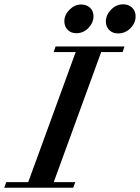

<svg xmlns="http://www.w3.org/2000/svg" viewBox="-71 -881 657 901"><path d="M482.9 -724.1Q457.5 -724.1 441.7 -740Q425.8 -755.9 425.8 -780.3Q425.8 -810.5 450.2 -835.7Q474.6 -860.8 506.8 -860.8Q532.7 -860.8 549.1 -845Q565.4 -829.1 565.4 -804.2Q565.4 -773.4 541.3 -748.8Q517.1 -724.1 482.9 -724.1ZM287.1 -725.1Q262.2 -725.1 246.6 -741Q231 -756.8 231 -781.2Q231 -811.5 255.4 -835.7Q279.8 -859.9 309.6 -859.9Q335.4 -859.9 351.6 -844.5Q367.7 -829.1 367.7 -805.2Q367.7 -774.4 344 -749.8Q320.3 -725.1 287.1 -725.1ZM-51.3 0 -41.5 -26.4H61.5L284.2 -636.7H180.7L189.9 -663.1H513.2L504.4 -636.7H403.8L181.2 -26.4H282.2L272.5 0Z"/></svg>

Font: Elstob 18pt SemiBold
Style: Italic
Weight: 600
Italic angle: -20°
Designer: Peter S. Baker
Version: Version 1.015